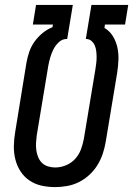

<svg xmlns="http://www.w3.org/2000/svg" viewBox="-20 -755 543 783"><path d="M205 8Q176 8 149 2Q122 -4 100 -19Q78 -34 63.5 -56.5Q49 -79 42.5 -105.5Q36 -132 36.5 -160Q37 -188 42 -217L88 -500Q92 -522 99.5 -544Q107 -566 121 -585.5Q135 -605 154 -620.5Q173 -636 194 -644L196 -655H114L127 -735H277L254 -596H251Q234 -596 220 -583Q206 -570 198 -554Q190 -538 185 -521Q180 -504 177 -487L130 -204Q128 -189 127 -173.5Q126 -158 128 -143Q130 -128 135.5 -114.5Q141 -101 151 -91Q161 -81 175.5 -76.5Q190 -72 205 -72Q227 -72 249 -81Q271 -90 286.5 -107Q302 -124 310 -145.5Q318 -167 322 -189L369 -472Q371 -485 372.5 -497.5Q374 -510 374 -522Q374 -534 372.5 -546.5Q371 -559 366.5 -569.5Q362 -580 353 -588Q344 -596 331 -596H330L353 -735H503L490 -655H408L406 -641Q427 -629 440 -608Q453 -587 458.5 -562.5Q464 -538 463 -511.5Q462 -485 458 -459L411 -176Q407 -152 399 -128Q391 -104 377.5 -82Q364 -60 344.5 -42Q325 -24 302 -12.5Q279 -1 254 3.5Q229 8 205 8Z"/></svg>

Font: Iosevka Medium
Style: Italic
Weight: 500
Italic angle: -9°
Monospace: yes
Designer: Belleve Invis
Foundry: Belleve Invis
Version: Version 32.5.0; ttfautohint (v1.8.4)